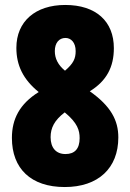

<svg xmlns="http://www.w3.org/2000/svg" viewBox="-20 -744 526 774"><path d="M241 10C376 10 457 -66 457 -190C457 -259 427 -316 342 -376C410 -418 439 -474 439 -550C439 -658 367 -724 243 -724C123 -724 46 -658 46 -551C46 -481 73 -424 136 -373C59 -325 28 -264 28 -188C28 -64 105 10 241 10ZM242 -459C214 -482 201 -508 201 -538C201 -571 218 -591 244 -591C266 -591 285 -573 285 -538C285 -508 276 -488 242 -459ZM244 -123C206 -123 184 -148 184 -191C184 -228 199 -259 241 -291C293 -248 301 -218 301 -187C301 -144 281 -123 244 -123Z"/></svg>

Font: Noto Sans Devanagari ExtraCondensed Black
Style: Regular
Weight: 900
Width: 2
Designer: Jelle Bosma - Monotype Design Team
Foundry: Monotype Imaging Inc.
Version: Version 2.004